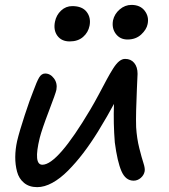

<svg xmlns="http://www.w3.org/2000/svg" viewBox="-20 -728 690 783"><path d="M500 -566.9Q469.7 -566.9 452.4 -589.8Q435.1 -612.8 440.9 -645Q446.8 -671.4 468.3 -689.7Q489.7 -708 516.1 -708Q551.8 -708 570.1 -684.1Q588.4 -660.2 582 -629.9Q577.6 -607.4 555.7 -587.2Q533.7 -566.9 500 -566.9ZM264.2 -559.1Q231 -559.1 214.1 -582Q197.3 -605 204.1 -639.2Q209.5 -666.5 229 -684.8Q248.5 -703.1 274.9 -703.1Q315.4 -703.1 333.5 -679.4Q351.6 -655.8 345.2 -623Q339.8 -595.7 318.8 -577.4Q297.9 -559.1 264.2 -559.1ZM131.8 35.2Q99.1 35.2 78.1 17.8Q57.1 0.5 49.6 -27.8Q42 -56.2 42.2 -87.9Q42.5 -119.6 49.8 -152.8Q59.1 -191.9 80.8 -258.1Q102.5 -324.2 115.2 -355Q129.9 -395.5 139.6 -411.9Q149.4 -428.2 164.1 -428.2Q185.1 -428.2 200 -408.4Q214.8 -388.7 210 -361.8Q207.5 -348.6 179.2 -274.7Q150.9 -200.7 142.1 -166Q115.2 -56.2 152.8 -56.2Q214.8 -56.2 348.1 -280.8Q365.2 -309.6 384.8 -346.4Q404.3 -383.3 416 -405Q427.7 -426.8 440.9 -447.8Q454.1 -468.8 466.1 -478.3Q478 -487.8 490.2 -487.8Q513.7 -487.8 527.3 -471.4Q541 -455.1 541 -426.8Q540.5 -416.5 538.3 -366.2Q536.1 -315.9 535.2 -277.8Q534.2 -239.7 535.2 -209Q538.1 -163.1 548.1 -123.5Q558.1 -84 565.2 -62.3Q572.3 -40.5 569.8 -28.8Q566.9 -13.7 554 -2.4Q541 8.8 524.9 8.8Q492.2 8.8 475.3 -30Q458.5 -68.8 448.2 -147Q441.9 -224.6 444.8 -304.2Q420.4 -258.3 379.9 -191.9Q349.6 -143.1 319.6 -103.8Q289.6 -64.5 257.6 -32.2Q225.6 0 193.4 17.6Q161.1 35.2 131.8 35.2Z"/></svg>

Font: Shantell Sans Irregular Bouncy
Style: Italic
Weight: 400
Italic angle: -11.31°
Designer: Stephen Nixon, Anya Danilova, Shantell Martin
Foundry: Arrow Type
Version: Version 1.006;[9816181b4]